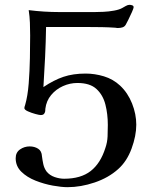

<svg xmlns="http://www.w3.org/2000/svg" viewBox="-20 -774 630 796"><path d="M545 -257Q545 -211 525.5 -158Q506 -105 470 -73Q430 -37 372.5 -17.5Q315 2 260 2Q235 2 199 -4.5Q163 -11 127.5 -25Q92 -39 68.5 -62Q45 -85 45 -118Q45 -142 63 -154.5Q81 -167 103 -167Q123 -167 138 -157.5Q153 -148 154 -126Q156 -110 159.5 -93.5Q163 -77 173 -63Q186 -47 206.5 -40Q227 -33 246 -33Q315 -33 356 -65Q397 -97 417 -161Q425 -184 426 -208.5Q427 -233 427 -256Q427 -301 417 -340.5Q407 -380 380 -405Q353 -430 301 -430Q270 -430 241 -417Q212 -404 192 -380Q172 -356 168 -323Q168 -318 167.5 -313.5Q167 -309 164 -304Q160 -297 149 -297Q143 -297 126.5 -301.5Q110 -306 95.5 -312.5Q81 -319 81 -326Q81 -329 82 -332Q83 -335 84 -338Q95 -376 99 -428Q103 -480 104 -533Q105 -586 105 -627Q105 -653 104 -679.5Q103 -706 99 -732Q131 -728 162.5 -726Q194 -724 226 -724H373Q387 -724 409 -725Q431 -726 453 -730Q475 -734 487 -741Q494 -745 502 -749.5Q510 -754 517 -754Q522 -754 528 -752Q534 -750 534 -744Q534 -740 527 -724Q520 -708 512 -692Q504 -676 501 -671Q496 -663 487.5 -660.5Q479 -658 471 -658Q468 -658 465 -658Q462 -658 459 -659Q431 -661 403 -661.5Q375 -662 347 -662H171Q170 -601 167 -538Q164 -475 160 -413Q203 -442 243 -455.5Q283 -469 335 -469Q373 -469 411 -457.5Q449 -446 478 -419Q510 -389 527.5 -345Q545 -301 545 -257Z"/></svg>

Font: Kaisei Opti Medium
Style: Regular
Weight: 500
Designer: Font-Kai, 金井和夫
Foundry: KAZUO KANAI
Version: Version 5.003